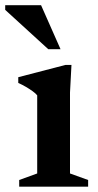

<svg xmlns="http://www.w3.org/2000/svg" viewBox="-44 -700 368 720"><path d="M224 -456.5 218.5 -353V-49.5L286.5 -25V0H28V-25L95.5 -49.5V-342.5Q89.5 -350 78 -358.2Q66.5 -366.5 52.8 -374.5Q39 -382.5 24.5 -389V-410.5L201.5 -456.5ZM183 -515.5H137L-24.5 -663V-680.5H110Z"/></svg>

Font: Newsreader 16pt SemiBold
Style: Regular
Weight: 600
Designer: Hugues Gentile
Foundry: Production Type
Version: Version 1.003